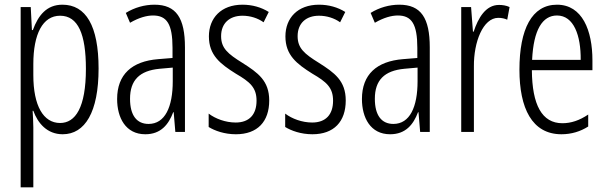

<svg xmlns="http://www.w3.org/2000/svg" viewBox="-20 -613 2587 818"><path d="M246 -593C179 -593 143 -548 120 -485H116L111 -583H68V185H122V-70C122 -96 120 -121 119 -141H122C141 -88 181 -41 247 -41C342 -41 400 -135 400 -321C400 -503 346 -593 246 -593ZM236 -546C313 -546 346 -467 346 -320C346 -154 301 -89 236 -89C165 -89 122 -162 122 -293V-340C122 -468 162 -546 236 -546Z M638 -593C596 -593 553 -581 516 -558L534 -516C572 -538 605 -547 632 -547C691 -547 715 -510 715 -409V-366L654 -361C542 -352 479 -296 479 -191C479 -112 515 -41 599 -41C665 -41 698 -82 718 -135H720L727 -51H768V-411C768 -536 731 -593 638 -593ZM660 -320 716 -325V-267C716 -157 683 -85 613 -85C563 -85 534 -121 534 -192C534 -271 574 -312 660 -320Z M1127 -185C1127 -269 1079 -303 1013 -345C950 -384 922 -408 922 -459C922 -514 958 -546 1013 -546C1046 -546 1078 -536 1103 -518L1125 -562C1093 -582 1055 -593 1013 -593C922 -593 870 -536 870 -458C870 -378 918 -341 985 -299C1045 -264 1073 -240 1073 -184C1073 -125 1042 -91 984 -91C941 -91 898 -107 869 -129V-72C895 -56 936 -41 985 -41C1077 -41 1127 -95 1127 -185Z M1453 -185C1453 -269 1405 -303 1339 -345C1276 -384 1248 -408 1248 -459C1248 -514 1284 -546 1339 -546C1372 -546 1404 -536 1429 -518L1451 -562C1419 -582 1381 -593 1339 -593C1248 -593 1196 -536 1196 -458C1196 -378 1244 -341 1311 -299C1371 -264 1399 -240 1399 -184C1399 -125 1368 -91 1310 -91C1267 -91 1224 -107 1195 -129V-72C1221 -56 1262 -41 1311 -41C1403 -41 1453 -95 1453 -185Z M1681 -593C1639 -593 1596 -581 1559 -558L1577 -516C1615 -538 1648 -547 1675 -547C1734 -547 1758 -510 1758 -409V-366L1697 -361C1585 -352 1522 -296 1522 -191C1522 -112 1558 -41 1642 -41C1708 -41 1741 -82 1761 -135H1763L1770 -51H1811V-411C1811 -536 1774 -593 1681 -593ZM1703 -320 1759 -325V-267C1759 -157 1726 -85 1656 -85C1606 -85 1577 -121 1577 -192C1577 -271 1617 -312 1703 -320Z M2106 -592C2049 -592 2017 -536 1998 -478H1995L1987 -583H1945V-51H1999V-330C1998 -434 2038 -537 2103 -537C2117 -537 2131 -534 2141 -529L2151 -583C2136 -590 2120 -592 2106 -592Z M2353 -593C2246 -593 2193 -489 2193 -316C2193 -153 2246 -41 2372 -41C2415 -41 2453 -53 2486 -74V-125C2449 -100 2413 -88 2376 -88C2289 -88 2247 -166 2246 -314H2504V-356C2504 -483 2461 -593 2353 -593ZM2353 -547C2425 -547 2455 -461 2454 -358H2247C2253 -486 2291 -547 2353 -547Z"/></svg>

Font: Noto Sans Tamil UI ExtraCondensed Light
Style: Regular
Weight: 300
Width: 2
Designer: Jelle Bosma - Monotype Design Team
Foundry: Monotype Imaging Inc.
Version: Version 2.004